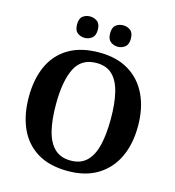

<svg xmlns="http://www.w3.org/2000/svg" viewBox="-131 -1030 1050 1150"><g transform="rotate(15 393.5 -454.5)"><path d="M394.2 10Q280.1 10 204.9 -36Q129.6 -82 92.2 -165Q54.8 -248 54.8 -359Q54.8 -470 92.2 -552Q129.6 -634 205.4 -679.5Q281.2 -725 395.2 -725Q503.7 -725 578.8 -679.5Q653.8 -634 692.9 -551.5Q732 -469 732 -358Q732 -247 692.9 -164.5Q653.8 -82 578.4 -36Q503 10 394.2 10ZM394.2 -55Q456.8 -55 493.9 -91.2Q531 -127.4 547.3 -194.9Q563.6 -262.5 563.6 -358Q563.6 -453.5 547.2 -521.2Q530.9 -588.9 493.9 -624.4Q456.8 -660 395.2 -660Q301.3 -660 262.3 -580.9Q223.3 -501.8 223.3 -358Q223.3 -262.5 240 -194.9Q256.8 -127.4 294.5 -91.2Q332.2 -55 394.2 -55ZM491.4 -786.6Q465.4 -786.6 445.9 -801.7Q426.5 -816.8 426.5 -853Q426.5 -890.2 445.9 -904.8Q465.4 -919.4 491.4 -919.4Q515.3 -919.4 535.3 -904.8Q555.2 -890.2 555.2 -853Q555.2 -816.8 535.3 -801.7Q515.3 -786.6 491.4 -786.6ZM285.2 -786.6Q259.7 -786.6 240.6 -801.7Q221.4 -816.8 221.4 -853Q221.4 -890.2 240.6 -904.8Q259.7 -919.4 285.2 -919.4Q310.2 -919.4 330.2 -904.8Q350.1 -890.2 350.1 -853Q350.1 -816.8 330.2 -801.7Q310.2 -786.6 285.2 -786.6Z"/></g></svg>

Font: Noto Serif Hebrew
Style: Regular
Weight: 400
Designer: Monotype Design Team
Foundry: Monotype Imaging Inc.
Version: Version 2.003